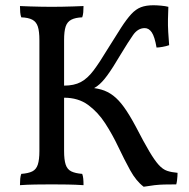

<svg xmlns="http://www.w3.org/2000/svg" viewBox="-20 -702 718 731"><path d="M527 9Q498 -13 475.5 -54Q453 -95 430.5 -142.5Q408 -190 380.5 -232.5Q353 -275 315.5 -302.5Q278 -330 224 -330V-376Q262 -376 287.5 -389.5Q313 -403 336 -433.5Q359 -464 389 -514Q420 -564 441 -596.5Q462 -629 479.5 -648Q497 -667 516.5 -674.5Q536 -682 564 -682Q576 -682 593 -680.5Q610 -679 621 -676Q620 -653 619.5 -629Q619 -605 620.5 -580Q622 -555 624 -530Q613 -526 598.5 -523.5Q584 -521 576 -521Q569 -562 558 -578.5Q547 -595 531 -595Q505 -595 486.5 -568.5Q468 -542 439 -494Q409 -443 388.5 -415Q368 -387 350.5 -374.5Q333 -362 312 -354L309 -369Q341 -368 365.5 -361Q390 -354 411 -338Q432 -322 452.5 -293.5Q473 -265 497 -220Q528 -160 548.5 -125.5Q569 -91 584.5 -74Q600 -57 616.5 -51.5Q633 -46 656 -44Q656 -39 655.5 -31Q655 -23 654 -15Q653 -7 651 0Q624 0 605 0.5Q586 1 568.5 3Q551 5 527 9ZM56 3Q56 -11 57 -21.5Q58 -32 61 -40Q88 -42 103 -49.5Q118 -57 124 -75.5Q130 -94 130 -127V-549Q130 -583 124 -601Q118 -619 103 -627Q88 -635 61 -636Q58 -644 57 -655Q56 -666 56 -679Q75 -678 94.5 -677.5Q114 -677 135 -676.5Q156 -676 177 -676Q199 -676 219 -676.5Q239 -677 258.5 -677.5Q278 -678 298 -679Q298 -666 297 -655Q296 -644 293 -636Q267 -635 251.5 -627Q236 -619 230 -601Q224 -583 224 -549V-127Q224 -94 230 -75.5Q236 -57 251.5 -49.5Q267 -42 293 -40Q296 -32 297 -21.5Q298 -11 298 3Q268 1 237 0.5Q206 0 177 0Q148 0 115 0.5Q82 1 56 3Z"/></svg>

Font: Vollkorn
Style: Regular
Weight: 400
Designer: Friedrich Althausen
Foundry: Friedrich Althausen
Version: Version 5.001